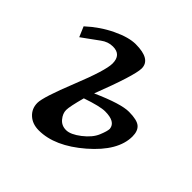

<svg xmlns="http://www.w3.org/2000/svg" viewBox="-132 -497 591 591"><g transform="rotate(45 163.5 -201.5)"><path d="M-15.1 -326.2Q22 -360.4 64.5 -380.6Q106.9 -400.9 137.2 -400.9Q203.1 -400.9 203.1 -360.8Q202.6 -329.1 153.8 -203.1Q234.9 -239.3 270 -239Q305.2 -238.8 318.1 -227.8Q331.1 -216.8 331.1 -192.9Q331.1 -129.9 257.1 -65.9Q183.1 -2 113.8 -2Q85.9 -2 68.4 -18.1Q50.8 -34.2 50.8 -59.1Q50.8 -84 89.8 -180.9Q128.9 -277.8 128.9 -308.1Q128.9 -346.2 92.8 -346.2Q71.8 -346.2 53.5 -332.5Q35.2 -318.8 19 -307.4Q2.9 -295.9 -1 -293ZM265.1 -160.2Q262.2 -188 216.8 -188Q194.8 -188 142.1 -169.9Q128.9 -121.1 128.9 -106Q128.9 -90.8 140.9 -76.4Q152.8 -62 172.4 -62Q191.9 -62 219 -83Q246.1 -104 255.6 -127Q265.1 -149.9 265.1 -160.2Z"/></g></svg>

Font: Marck Script
Style: Regular
Weight: 400
Designer: Denis Masharov, Marck Fogel
Foundry: Denis Masharov
Version: Version 1.002